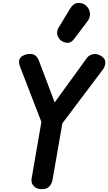

<svg xmlns="http://www.w3.org/2000/svg" viewBox="-20 -1300 746 1322"><path d="M266.5 2.5Q232 2.5 212.2 -18.8Q192.5 -40 197.5 -70L265 -460.5L119.5 -837Q115 -849 113 -857Q111 -865 111 -876Q111 -898.5 133.2 -913.5Q155.5 -928.5 187 -928.5Q209.5 -928.5 223.2 -917.8Q237 -907 247 -884.5L356.5 -595L576.5 -898.5Q586.5 -913 602.5 -920.8Q618.5 -928.5 635.5 -928.5Q648.5 -928.5 664.8 -921.2Q681 -914 693.2 -900.8Q705.5 -887.5 705.5 -868.5Q705.5 -845.5 688.5 -821.5L409.5 -451L341 -58Q336.5 -35.5 320 -16.5Q303.5 2.5 266.5 2.5ZM407 -1016.5Q384 -1030.5 375.8 -1056.8Q367.5 -1083 384 -1110.5L461 -1238Q485 -1278 517.8 -1279.8Q550.5 -1281.5 573.5 -1260Q597 -1239 599.2 -1209Q601.5 -1179 583 -1154.5L490.5 -1032Q472 -1007.5 450.2 -1005.5Q428.5 -1003.5 407 -1016.5Z"/></svg>

Font: Edu VIC WA NT Hand
Style: Regular
Weight: 400
Designer: Tina and Corey Anderson, Eben Sorkin, Mirko Velimirovic
Foundry: Google for Education
Version: Version 1.000